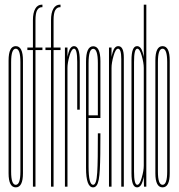

<svg xmlns="http://www.w3.org/2000/svg" viewBox="-20 -805 772 828"><path d="M48 3Q17 3 17 -58Q17 -119 17 -300.5Q17 -482 17 -544Q17 -606 48 -606Q79 -606 79 -544Q79 -482 79 -300.5Q79 -119 79 -58Q79 3 48 3ZM48 -8Q68 -8 68 -65Q68 -122 68 -300.5Q68 -479 68 -537Q68 -595 48 -595Q28 -595 28 -537Q28 -479 28 -300.5Q28 -122 28 -65Q28 -8 48 -8Z M122 0V-589H98V-600H122V-718.5Q122 -749.5 132 -767.2Q142 -785 161 -785H163V-774H161Q148 -774 140.5 -761.5Q133 -749 133 -717.5V-600H163V-589H133V0ZM200 0V-589H176V-600H200V-718.5Q200 -749.5 210 -767.2Q220 -785 239 -785H241V-774H239Q226 -774 218.5 -761.5Q211 -749 211 -717.5V-600H241V-589H211V0Z M313 -332Q313 -481 313 -538Q313 -595 299.5 -595Q288.5 -595 279.8 -564.5Q271 -534 271 -512L268 -528Q268 -553 275.8 -579.5Q283.5 -606 299.5 -606Q324 -606 324 -543.5Q324 -481 324 -332ZM260 0V-600H271V-545.5V0Z M381.5 3Q351 3 351 -80.5Q351 -164 351 -301Q351 -472.5 351 -539Q351 -605.5 382 -605.5Q413 -605.5 413 -541.5Q413 -477.5 413 -301Q413 -299 413 -296H358V-307.5H406L402 -302Q402 -470.5 402 -532.5Q402 -594.5 382 -594.5Q362 -594.5 362 -532.5Q362 -470.5 362 -302Q362 -166 362 -87Q362 -8 381.5 -8ZM381.5 -8Q389 -8 393.2 -20.8Q397.5 -33.5 399.2 -60.2Q401 -87 401.5 -129.2Q402 -171.5 402 -230H413Q413 -179 412.5 -140.5Q412 -102 410.5 -74.5Q409 -47 405.8 -30Q402.5 -13 396.5 -5Q390.5 3 381.5 3L380 -2Z M450 0V-600H461V-549V0ZM503 0V-421Q503 -505.5 503 -550.2Q503 -595 489 -595Q478.5 -595 469.8 -564.5Q461 -534 461 -512L458 -528Q458 -553 465.8 -579.5Q473.5 -606 490 -606Q514 -606 514 -556.8Q514 -507.5 514 -416V0Z M601 0 600 -36V-785H611V0ZM571 3Q547 3 547 -58Q547 -119 547 -301Q547 -484 547 -545Q547 -606 571 -606Q587.5 -606 595.2 -579.5Q603 -553 603 -528L600 -512Q600 -534 591.2 -564.5Q582.5 -595 572 -595Q558 -595 558 -537.5Q558 -480 558 -301Q558 -123 558 -65.5Q558 -8 572 -8Q582.5 -8 591.2 -38.5Q600 -69 600 -91L603 -75Q603 -50 595.2 -23.5Q587.5 3 571 3Z M681 3Q650 3 650 -58Q650 -119 650 -300.5Q650 -482 650 -544Q650 -606 681 -606Q712 -606 712 -544Q712 -482 712 -300.5Q712 -119 712 -58Q712 3 681 3ZM681 -8Q701 -8 701 -65Q701 -122 701 -300.5Q701 -479 701 -537Q701 -595 681 -595Q661 -595 661 -537Q661 -479 661 -300.5Q661 -122 661 -65Q661 -8 681 -8Z"/></svg>

Font: Anybody UltraCondensed Thin
Style: Regular
Weight: 100
Width: 1
Designer: Tyler Finck
Foundry: Etcetera Type Company
Version: Version 1.110